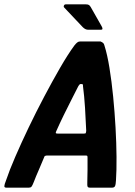

<svg xmlns="http://www.w3.org/2000/svg" viewBox="-47 -864 620 884"><path d="M-18 0Q-27 0 -27 -7Q-27 -14 -19 -34Q-4 -79 23.5 -142.5Q51 -206 85 -277Q119 -348 156.5 -419Q194 -490 229.5 -551.5Q265 -613 295 -654Q302 -663 308 -668Q314 -673 321 -673H416Q423 -670 427.5 -666.5Q432 -663 434 -654Q447 -613 457 -551.5Q467 -490 474 -419Q481 -348 485 -276.5Q489 -205 489.5 -141.5Q490 -78 487 -34Q486 -14 482.5 -7Q479 0 469 0H366Q359 0 356.5 -4.5Q354 -9 355 -28Q356 -51 356 -82.5Q356 -114 356 -138Q356 -145 354.5 -146.5Q353 -148 346 -148H168Q161 -147 159.5 -146Q158 -145 155 -137Q146 -114 132 -82.5Q118 -51 109 -27Q102 -9 98 -4.5Q94 0 86 0ZM218 -249H340Q347 -249 348 -251.5Q349 -254 350 -261Q348 -312 344.5 -367.5Q341 -423 335 -468Q336 -477 330 -477H323Q320 -477 314 -468Q301 -442 283 -407Q265 -372 246.5 -334Q228 -296 212 -260Q209 -254 210 -251.5Q211 -249 218 -249ZM359 -727Q346 -727 334 -739L248 -830Q245 -834 247.5 -839Q250 -844 255 -844H348Q358 -844 362.5 -841Q367 -838 371 -831L421 -743Q430 -727 418 -727Z"/></svg>

Font: Glory Thin
Style: Bold Italic
Weight: 700
Italic angle: -12°
Version: Version 1.011